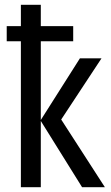

<svg xmlns="http://www.w3.org/2000/svg" viewBox="-20 -780 464 800"><path d="M150 -760V-671H285V-608H150V-280L313 -537H403L235 -282L417 0H322L150 -276V0H67V-608H8V-671H67V-760Z"/></svg>

Font: Avrile Sans Condensed
Style: Regular
Weight: 400
Width: 3
Designer: Monotype Design Team
Foundry: Monotype Imaging Inc.
Version: Version 2.001;September 10, 2019;FontCreator 11.5.0.2425 64-